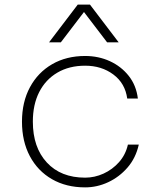

<svg xmlns="http://www.w3.org/2000/svg" viewBox="-20 -798 690 830"><path d="M348 12Q266 12 204.5 -23.5Q143 -59 109 -123Q75 -187 75 -272Q75 -357 109.5 -421Q144 -485 205.5 -520.5Q267 -556 348 -556Q406 -556 455 -533.5Q504 -511 536.5 -470Q569 -429 576 -372H530Q521 -438 470 -476Q419 -514 348 -514Q279 -514 228 -484Q177 -454 149.5 -400Q122 -346 122 -272Q122 -161 182.5 -95.5Q243 -30 348 -30Q389 -30 427.5 -47.5Q466 -65 494.5 -97Q523 -129 533 -173H580Q567 -115 531.5 -74Q496 -33 448 -10.5Q400 12 348 12ZM192 -615 316 -778H369L493 -615H443L343 -746L243 -615Z"/></svg>

Font: Azeret Mono Thin Thin
Style: Regular
Weight: 250
Version: Version 1.002